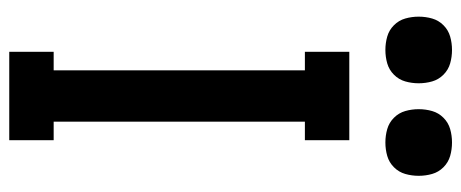

<svg xmlns="http://www.w3.org/2000/svg" viewBox="-311 -686 997 415"><g transform="rotate(90 187.5 -478.5)"><path d="M92 0V-96H132V-639H92V-735H283V-639H243V-96H283V0ZM288 -813Q273 -813 259 -817Q245 -821 234.5 -831.5Q224 -842 220 -856Q216 -870 216 -885Q216 -900 220 -914Q224 -928 234.5 -938.5Q245 -949 259 -953Q273 -957 288 -957Q303 -957 317 -953Q331 -949 341.5 -938.5Q352 -928 356 -914Q360 -900 360 -885Q360 -870 356 -856Q352 -842 341.5 -831.5Q331 -821 317 -817Q303 -813 288 -813ZM88 -813Q73 -813 59 -817Q45 -821 34.5 -831.5Q24 -842 20 -856Q16 -870 16 -885Q16 -900 20 -914Q24 -928 34.5 -938.5Q45 -949 59 -953Q73 -957 88 -957Q103 -957 117 -953Q131 -949 141.5 -938.5Q152 -928 156 -914Q160 -900 160 -885Q160 -870 156 -856Q152 -842 141.5 -831.5Q131 -821 117 -817Q103 -813 88 -813Z"/></g></svg>

Font: Iosevka Julsh Curly
Style: Bold
Weight: 700
Designer: Belleve Invis
Foundry: Belleve Invis
Version: Version 15.0.2; ttfautohint (v1.8.4)